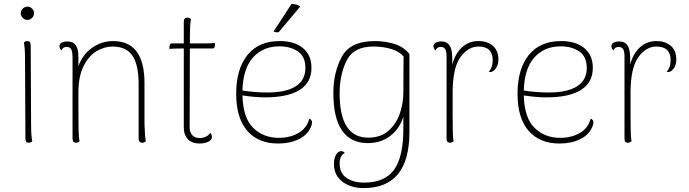

<svg xmlns="http://www.w3.org/2000/svg" viewBox="-20 -722 3524 982"><path d="M86 -654Q86 -668 96.5 -678Q107 -688 120 -688Q134 -688 144 -678Q154 -668 154 -654Q154 -641 144 -630.5Q134 -620 120 -620Q107 -620 96.5 -630.5Q86 -641 86 -654ZM145 0Q137 8 127 8Q110 8 110 -14L108 -417Q108 -480 102 -504Q110 -512 120 -512Q137 -512 137 -490L139 -87Q139 -24 145 0Z M726 0Q718 8 708 8Q689 8 689 -14V-298Q688 -393 656.5 -438.5Q625 -484 555 -484Q516 -484 476 -461.5Q436 -439 408.5 -386Q381 -333 381 -247Q381 -97 382 -57Q383 -17 387 0Q379 8 369 8Q351 8 351 -14V-432Q350 -460 343.5 -471Q337 -482 321 -482Q302 -482 294 -464Q284 -475 284 -486Q284 -497 295 -503.5Q306 -510 324 -510Q354 -510 367.5 -490.5Q381 -471 381 -431V-383Q402 -443 451 -477.5Q500 -512 558 -512Q719 -512 719 -297V-87Q721 -21 726 0Z M1080 -502 1079 -488Q1077 -474 1068 -474H951V-428L950 -71Q950 -46 963 -31Q976 -16 1001 -16Q1019 -16 1034 -23.5Q1049 -31 1055 -43Q1064 -33 1064 -22Q1064 -6 1045 3Q1026 12 1000 12Q963 12 941.5 -9.5Q920 -31 920 -71V-474H906Q872 -474 846 -472L847 -486Q849 -500 858 -500H920V-610Q920 -632 939 -632Q949 -632 957 -624Q951 -610 951 -500H1028Q1060 -500 1080 -502Z M1576 -95Q1576 -87 1570 -72Q1552 -31 1507 -9.5Q1462 12 1403 12Q1301 12 1244.5 -53Q1188 -118 1188 -243Q1188 -369 1245.5 -440.5Q1303 -512 1411 -512Q1486 -512 1529.5 -476Q1573 -440 1573 -375Q1573 -300 1512.5 -262Q1452 -224 1336 -224Q1284 -224 1220 -234Q1223 -119 1275 -68Q1327 -17 1406 -17Q1463 -17 1506 -41.5Q1549 -66 1562 -115Q1576 -110 1576 -95ZM1220 -259Q1283 -249 1348 -249Q1443 -249 1492.5 -280.5Q1542 -312 1542 -375Q1542 -433 1503.5 -459Q1465 -485 1409 -485Q1325 -485 1274 -428Q1223 -371 1220 -259ZM1405 -557H1399Q1382 -557 1380 -562L1471 -702Q1498 -701 1516 -689Z M1688 116Q1688 87 1699 69Q1710 51 1724 51Q1737 51 1743 60Q1717 75 1717 113Q1717 164 1752.5 188Q1788 212 1842 212Q1948 212 1995.5 146Q2043 80 2043 -62V-125Q2023 -62 1975 -26Q1927 10 1861 10Q1775 10 1730 -53.5Q1685 -117 1685 -247Q1685 -351 1728 -431.5Q1771 -512 1898 -512Q1947 -512 1995 -498Q2043 -484 2074 -446V-46Q2074 240 1840 240Q1775 240 1731.5 207.5Q1688 175 1688 116ZM2043 -247 2044 -433Q2024 -458 1982.5 -471Q1941 -484 1889 -484Q1788 -484 1752.5 -411.5Q1717 -339 1717 -245Q1717 -18 1863 -18Q1929 -18 1969 -55Q2009 -92 2026 -144.5Q2043 -197 2043 -247Z M2529 -418Q2529 -392 2517.5 -374.5Q2506 -357 2492 -354Q2485 -353 2480 -355Q2492 -370 2496 -384Q2500 -398 2500 -414Q2500 -484 2427 -484Q2374 -484 2334.5 -429Q2295 -374 2295 -247V-132Q2295 -76 2296 -45Q2297 -14 2300 0Q2292 8 2281 8Q2264 8 2264 -14V-432Q2264 -459 2257 -470.5Q2250 -482 2234 -482Q2215 -482 2207 -464Q2197 -475 2197 -486Q2197 -497 2208 -503.5Q2219 -510 2237 -510Q2266 -510 2279.5 -489.5Q2293 -469 2293 -427V-392Q2309 -450 2344 -481Q2379 -512 2427 -512Q2473 -512 2501 -487.5Q2529 -463 2529 -418Z M3015 -95Q3015 -87 3009 -72Q2991 -31 2946 -9.5Q2901 12 2842 12Q2740 12 2683.5 -53Q2627 -118 2627 -243Q2627 -369 2684.5 -440.5Q2742 -512 2850 -512Q2925 -512 2968.5 -476Q3012 -440 3012 -375Q3012 -300 2951.5 -262Q2891 -224 2775 -224Q2723 -224 2659 -234Q2662 -119 2714 -68Q2766 -17 2845 -17Q2902 -17 2945 -41.5Q2988 -66 3001 -115Q3015 -110 3015 -95ZM2659 -259Q2722 -249 2787 -249Q2882 -249 2931.5 -280.5Q2981 -312 2981 -375Q2981 -433 2942.5 -459Q2904 -485 2848 -485Q2764 -485 2713 -428Q2662 -371 2659 -259Z M3439 -418Q3439 -392 3427.5 -374.5Q3416 -357 3402 -354Q3395 -353 3390 -355Q3402 -370 3406 -384Q3410 -398 3410 -414Q3410 -484 3337 -484Q3284 -484 3244.5 -429Q3205 -374 3205 -247V-132Q3205 -76 3206 -45Q3207 -14 3210 0Q3202 8 3191 8Q3174 8 3174 -14V-432Q3174 -459 3167 -470.5Q3160 -482 3144 -482Q3125 -482 3117 -464Q3107 -475 3107 -486Q3107 -497 3118 -503.5Q3129 -510 3147 -510Q3176 -510 3189.5 -489.5Q3203 -469 3203 -427V-392Q3219 -450 3254 -481Q3289 -512 3337 -512Q3383 -512 3411 -487.5Q3439 -463 3439 -418Z"/></svg>

Font: Arima Madurai Thin
Style: Regular
Weight: 250
Designer: Joana Correia and Natanael Gama
Foundry: NDISCOVER
Version: Version 1.020; ttfautohint (v1.5) -l 7 -r 28 -G 50 -x 13 -D 